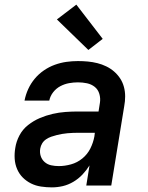

<svg xmlns="http://www.w3.org/2000/svg" viewBox="-20 -802 640 830"><path d="M204 8Q181 8 157.5 4.5Q134 1 114 -9Q94 -19 78.5 -34.5Q63 -50 54 -71Q45 -92 43.5 -115.5Q42 -139 46 -162Q50 -190 64 -216.5Q78 -243 101.5 -261.5Q125 -280 152 -291.5Q179 -303 207 -309.5Q235 -316 263 -318Q291 -320 318 -320H406L412 -358Q415 -377 409.5 -396Q404 -415 389.5 -426.5Q375 -438 356 -442Q337 -446 317 -446Q298 -446 278.5 -442.5Q259 -439 241 -429.5Q223 -420 210 -403.5Q197 -387 193 -367H86Q91 -393 102 -417Q113 -441 130 -461.5Q147 -482 169.5 -497.5Q192 -513 217 -522Q242 -531 267 -534.5Q292 -538 317 -538Q339 -538 360 -536Q381 -534 401 -529Q421 -524 439.5 -515Q458 -506 473 -493Q488 -480 499 -463.5Q510 -447 515.5 -427Q521 -407 521 -385.5Q521 -364 517 -343L461 0H353L367 -87Q354 -66 336.5 -47.5Q319 -29 297 -16Q275 -3 251.5 2.5Q228 8 204 8Q204 8 204 8Q204 8 204 8ZM234 -84Q260 -84 287 -91.5Q314 -99 336 -117Q358 -135 370.5 -160Q383 -185 388 -212L390 -228H318Q307 -228 295 -227.5Q283 -227 271.5 -226Q260 -225 248.5 -223Q237 -221 225 -218Q213 -215 201.5 -211Q190 -207 179.5 -200Q169 -193 162.5 -182.5Q156 -172 154 -160Q151 -143 156 -127.5Q161 -112 173 -101.5Q185 -91 201 -87.5Q217 -84 234 -84ZM362 -586 226 -718 310 -782 424 -634Z"/></svg>

Font: Iosevka Curly SmBdExObl
Style: Regular
Weight: 600
Width: 7
Italic angle: -9°
Monospace: yes
Designer: Belleve Invis
Foundry: Belleve Invis
Version: Version 11.1.0; ttfautohint (v1.8.3)